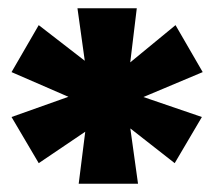

<svg xmlns="http://www.w3.org/2000/svg" viewBox="-20 -782 520 466"><path d="M171 -336 190 -487 216 -482 74 -386 8 -498 160 -552V-541L8 -607L74 -721L220 -608L190 -604L168 -762H312L293 -605L271 -610L406 -721L472 -607L315 -541V-551L470 -498L404 -386L275 -487H294L315 -336Z"/></svg>

Font: Lexend Deca Black
Style: Regular
Weight: 900
Designer: Bonnie Shaver-Troup, Thomas Jockin
Foundry: Lexend
Version: Version 1.007